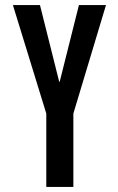

<svg xmlns="http://www.w3.org/2000/svg" viewBox="-20 -739 466 759"><path d="M31 -719H138L214 -416H216L292 -719H399L270 -290V0H163V-290Z"/></svg>

Font: Osterbar
Style: Regular
Weight: 500
Width: 3
Designer: Peter Wiegel, Basierend auf Erbar schmal-halbfette Grotesk v. Jacob Erbar
Foundry: Peter Wiegel
Version: Version 1.0